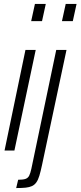

<svg xmlns="http://www.w3.org/2000/svg" viewBox="-20 -763 408 973"><path d="M138 -656 157 -743H212L193 -656ZM3 0 109 -510H161L53 0ZM294 -656 313 -743H368L349 -656ZM62 190 72 148Q97 148 109.5 143.5Q122 139 128 127Q134 115 139 92L265 -510H317L193 73Q186 106 179.5 127.5Q173 149 164 161.5Q155 174 142 180Q129 186 110 188Q91 190 62 190Z"/></svg>

Font: Saira ExtraCondensed Light
Style: Italic
Weight: 300
Width: 2
Italic angle: -12°
Designer: Hector Gatti with collaboration of the Omnibus-Type team
Foundry: Omnibus-Type
Version: Version 1.101